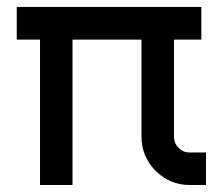

<svg xmlns="http://www.w3.org/2000/svg" viewBox="-20 -528 635 548"><path d="M94.2 0V-415H27.8V-508.3H554.7V-415H476.6V-138.2Q476.6 -119.1 489.7 -106Q502.9 -92.8 521.5 -92.8H567.9V0H521.5Q464.4 0 424.1 -40.5Q383.8 -81.1 383.8 -138.2V-415H187V0Z"/></svg>

Font: Basically A Sans Serif Medium
Style: Regular
Weight: 500
Designer: Hyung-Suk Kim
Foundry: Mental Design
Version: 1.000